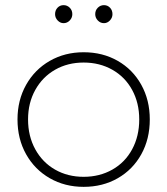

<svg xmlns="http://www.w3.org/2000/svg" viewBox="-20 -725 650 746"><path d="M562 -261Q562 -185 529 -125.5Q496 -66 437.5 -32.5Q379 1 305 1Q232 1 173.5 -32.5Q115 -66 81.5 -125.5Q48 -185 48 -261Q48 -336 81.5 -395.5Q115 -455 173.5 -488.5Q232 -522 305 -522Q379 -522 437.5 -488.5Q496 -455 529 -395.5Q562 -336 562 -261ZM89 -261Q89 -196 117 -145Q145 -94 194 -66Q243 -38 305 -38Q367 -38 416.5 -66Q466 -94 493.5 -145Q521 -196 521 -261Q521 -325 493.5 -375.5Q466 -426 416.5 -454Q367 -482 305 -482Q243 -482 194 -454Q145 -426 117 -375.5Q89 -325 89 -261ZM261 -670Q261 -656 251 -645.5Q241 -635 227 -635Q214 -635 204 -645.5Q194 -656 194 -670Q194 -685 203.5 -695Q213 -705 227 -705Q241 -705 251 -695Q261 -685 261 -670ZM417 -670Q417 -656 407 -645.5Q397 -635 384 -635Q370 -635 360 -645.5Q350 -656 350 -670Q350 -685 360 -695Q370 -705 384 -705Q398 -705 407.5 -695Q417 -685 417 -670Z"/></svg>

Font: Montserrat arm2 ExtraLight
Style: Regular
Weight: 275
Designer: Julieta Ulanovsky
Foundry: Julieta Ulanovsky
Version: Version 6.000